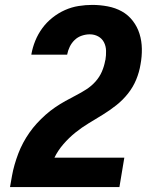

<svg xmlns="http://www.w3.org/2000/svg" viewBox="-20 -763 640 783"><path d="M21 0V-1Q25 -24 29 -46.5Q33 -69 39.5 -91.5Q46 -114 54.5 -136.5Q63 -159 74.5 -180.5Q86 -202 100 -222Q114 -242 130.5 -260Q147 -278 165.5 -294.5Q184 -311 204.5 -325Q225 -339 246.5 -351Q268 -363 289.5 -374Q311 -385 332 -398.5Q353 -412 369.5 -430.5Q386 -449 395.5 -471Q405 -493 409 -516L410 -519Q413 -537 412.5 -556Q412 -575 404 -590.5Q396 -606 380.5 -614.5Q365 -623 346 -623Q330 -623 313.5 -617.5Q297 -612 284.5 -600Q272 -588 264.5 -572.5Q257 -557 254 -541V-540H108V-542Q113 -570 124 -597Q135 -624 152.5 -648Q170 -672 194 -691Q218 -710 245 -722Q272 -734 300.5 -738.5Q329 -743 356 -743Q388 -743 419.5 -737Q451 -731 477 -716.5Q503 -702 521.5 -678Q540 -654 549 -625Q558 -596 558.5 -564Q559 -532 553 -500Q548 -469 535.5 -438.5Q523 -408 502 -381.5Q481 -355 454.5 -334Q428 -313 399.5 -295.5Q371 -278 342 -260.5Q313 -243 287 -222Q261 -201 238.5 -175Q216 -149 202 -120H487L467 0Z"/></svg>

Font: Iosevka Aile Heavy
Style: Italic
Weight: 900
Italic angle: -9°
Designer: Belleve Invis
Foundry: Belleve Invis
Version: Version 31.1.0; ttfautohint (v1.8.4)